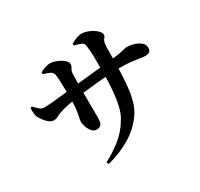

<svg xmlns="http://www.w3.org/2000/svg" viewBox="-173 -1013 1347 1292"><g transform="rotate(-30 500.0 -367.0)"><path d="M314 42Q376 10 437.5 -37.5Q499 -85 541 -157Q563 -192 575 -244Q587 -296 592 -357Q597 -418 597 -479Q598 -555 597 -609.5Q596 -664 590 -704Q588 -724 571 -732.5Q554 -741 517 -749L516 -764Q539 -776 560 -784.5Q581 -793 600 -793Q620 -793 642.5 -785.5Q665 -778 684.5 -766Q704 -754 716.5 -739.5Q729 -725 729 -713Q729 -700 723 -694Q717 -688 711 -676.5Q705 -665 703 -636Q702 -606 702 -577Q702 -548 701.5 -522.5Q701 -497 701 -475Q699 -404 693.5 -341.5Q688 -279 674 -226.5Q660 -174 632 -135Q582 -63 503 -15.5Q424 32 323 59ZM367 -182Q349 -182 334 -198.5Q319 -215 310.5 -238Q302 -261 302 -282Q302 -295 306.5 -313.5Q311 -332 315.5 -363Q320 -394 320 -446Q320 -474 319.5 -503Q319 -532 318.5 -558.5Q318 -585 316.5 -606Q315 -627 313 -638Q309 -658 292 -667.5Q275 -677 240 -687L239 -701Q257 -712 278 -719Q299 -726 318 -726Q333 -726 352.5 -720Q372 -714 391.5 -703.5Q411 -693 423.5 -679.5Q436 -666 436 -651Q436 -639 431.5 -632Q427 -625 422.5 -616.5Q418 -608 416 -590Q416 -577 415 -555Q414 -533 414 -509.5Q414 -486 414 -466Q414 -421 414.5 -379Q415 -337 415 -302Q415 -267 415 -241Q415 -211 403.5 -196.5Q392 -182 367 -182ZM150 -380Q131 -380 112.5 -395.5Q94 -411 80.5 -430Q67 -449 62 -460Q57 -471 55 -490.5Q53 -510 55 -531L68 -535Q89 -512 104 -499.5Q119 -487 140 -487Q157 -487 186 -489.5Q215 -492 249 -495.5Q283 -499 314 -502.5Q345 -506 364 -508Q395 -511 440.5 -516Q486 -521 534 -525.5Q582 -530 623 -534.5Q664 -539 687 -541Q724 -544 746.5 -548Q769 -552 781.5 -555Q794 -558 802 -560Q810 -562 818 -562Q848 -562 877 -553Q906 -544 925 -527.5Q944 -511 944 -487Q944 -463 932 -455.5Q920 -448 899 -448Q882 -448 857 -452.5Q832 -457 796 -461Q760 -465 710 -465Q675 -465 629 -462Q583 -459 535 -454.5Q487 -450 443.5 -445Q400 -440 371 -436Q324 -430 285.5 -422Q247 -414 221 -405Q202 -399 184.5 -389.5Q167 -380 150 -380Z"/></g></svg>

Font: Noto Serif SC ExtraLight
Style: Bold
Weight: 700
Version: Version 2.002-H1;hotconv 1.1.0;makeotfexe 2.6.0